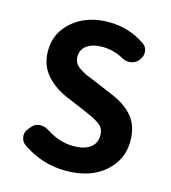

<svg xmlns="http://www.w3.org/2000/svg" viewBox="-113 -846 850 952"><g transform="rotate(15 311.5 -370.0)"><path d="M311.5 13.7Q188.5 13.7 86.9 -57.6Q67.4 -71.3 65.4 -95.7Q64.5 -98.6 64.5 -100.6Q64.5 -122.1 79.1 -138.7L89.8 -151.4Q104.5 -169.9 128.9 -171.9Q131.8 -171.9 135.7 -171.9Q155.3 -171.9 172.9 -161.1Q244.1 -114.3 315.4 -114.3Q372.1 -114.3 402.3 -136.7Q432.6 -159.2 432.6 -199.2Q432.6 -235.4 409.2 -253.4Q385.7 -271.5 329.1 -295.9Q324.2 -297.9 322.3 -298.8L222.7 -340.8Q158.2 -368.2 115.7 -417Q73.2 -465.8 73.2 -540Q73.2 -631.8 145.5 -692.9Q217.8 -753.9 329.1 -753.9Q432.6 -753.9 516.6 -696.3Q537.1 -682.6 539.1 -657.2Q539.1 -655.3 539.1 -652.3Q539.1 -630.9 524.4 -614.3L522.5 -611.3Q507.8 -592.8 483.4 -589.8Q478.5 -588.9 473.6 -588.9Q455.1 -588.9 438.5 -598.6Q387.7 -627 329.1 -627Q280.3 -627 251 -606.4Q221.7 -585.9 221.7 -548.8Q221.7 -530.3 229.5 -516.6Q237.3 -502.9 255.4 -491.2Q273.4 -479.5 287.6 -472.7Q301.8 -465.8 331.1 -455.1Q335.9 -453.1 337.9 -452.1L434.6 -411.1Q507.8 -380.9 545.9 -333.5Q584 -286.1 584 -210Q584 -115.2 510.3 -50.8Q436.5 13.7 311.5 13.7Z"/></g></svg>

Font: Gen Jyuu Gothic Bold
Style: Bold
Weight: 700
Designer: [Source Han Sans]
Ryoko NISHIZUKA  (kana & ideographs); Paul D. Hunt (Latin, Greek & Cyrillic); Wenlong ZHANG  (bopomofo
Version: Version 1.002.20150607